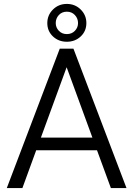

<svg xmlns="http://www.w3.org/2000/svg" viewBox="-20 -959 679 979"><path d="M545.4 0 474.6 -192.9H164.6L94.2 0H14.6L284.7 -710.9H354.5L625 0ZM188.5 -257.3H451.2L319.8 -616.2ZM221.2 -841.3Q221.2 -881.8 250 -910.4Q278.8 -939 320.8 -939Q362.8 -939 391.6 -910.4Q420.4 -881.8 420.4 -841.3Q420.4 -800.3 391.6 -773.2Q362.8 -746.1 320.8 -746.1Q278.8 -746.1 250 -773.2Q221.2 -800.3 221.2 -841.3ZM264.2 -841.3Q264.2 -818.8 280 -802Q295.9 -785.2 320.8 -785.2Q345.7 -785.2 361.8 -801.8Q377.9 -818.4 377.9 -841.3Q377.9 -865.2 361.8 -882.3Q345.7 -899.4 320.8 -899.4Q295.9 -899.4 280 -882.3Q264.2 -865.2 264.2 -841.3Z"/></svg>

Font: Vazirmatn UI Light
Style: Regular
Weight: 300
Designer: Saber Rastikerdar
Foundry: Saber Rastikerdar
Version: Version 33.003